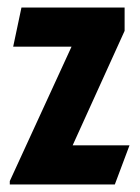

<svg xmlns="http://www.w3.org/2000/svg" viewBox="-20 -490 372 510"><path d="M6 -9 170 -366H15L37 -470H311V-408L173 -104H324L285 0H6Z"/></svg>

Font: Smooch Sans Thin ExtraBold
Style: Regular
Weight: 800
Version: Version 1.010